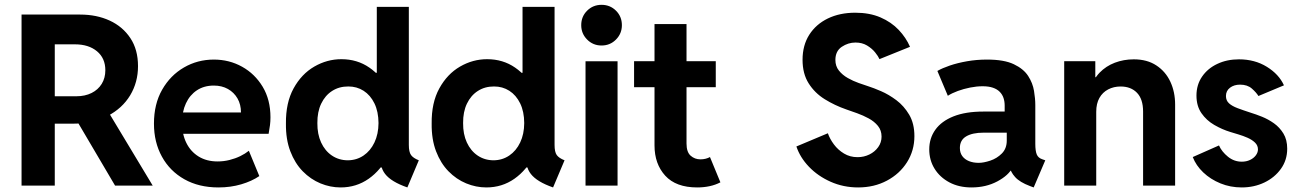

<svg xmlns="http://www.w3.org/2000/svg" viewBox="-20 -781 5464 808"><path d="M168.7 -260.5V-375.9H301.6Q337.8 -375.9 365.3 -389.6Q392.7 -403.2 408 -427.9Q423.3 -452.6 423.3 -485.4Q423.3 -536 388.2 -565.2Q353 -594.4 295.8 -594.4H168.7V-719.7H317.7Q386.6 -719.7 441.6 -694.4Q496.6 -669 528.7 -620.5Q560.8 -572.1 560.8 -502.6Q560.8 -434.8 527.8 -379.9Q494.7 -325.1 432.8 -292.8Q370.8 -260.5 284.7 -260.5ZM70.7 0V-719.7H210.5V0ZM464.2 0 298.8 -280.8 403.6 -363.9 622.6 0Z M899.4 7.8Q816.9 7.8 755.9 -26.6Q694.8 -61 661.4 -121.8Q627.9 -182.6 627.9 -260.7Q627.9 -343.3 662.4 -403.6Q696.8 -463.9 754.2 -497.1Q811.5 -530.3 879.9 -530.3Q944.8 -530.3 998.8 -500.2Q1052.7 -470.2 1085.5 -415.8Q1118.2 -361.3 1118.2 -287.1Q1118.2 -270 1116.2 -254.4Q1114.3 -238.8 1110.4 -217.8H728.5V-307.6H994.1Q994.1 -341.3 979.5 -366.7Q964.8 -392.1 939.2 -406.5Q913.6 -420.9 879.9 -420.9Q838.9 -420.9 808.8 -401.1Q778.8 -381.3 762.5 -346.2Q746.1 -311 746.1 -264.6Q746.1 -216.3 764.2 -179.7Q782.2 -143.1 815.9 -122.3Q849.6 -101.6 895.5 -101.6Q921.4 -101.6 945.8 -107.7Q970.2 -113.8 991.2 -124Q1012.2 -134.3 1027.3 -146.5L1071.3 -40Q1040 -18.6 995.4 -5.4Q950.7 7.8 899.4 7.8Z M1694.3 7.8Q1660.1 -4.1 1636.9 -18.2Q1613.7 -32.2 1600.7 -48.9Q1587.7 -65.6 1584.1 -85.8L1599.8 -76.3H1554.1L1577.2 -137.2V-421.1L1552.8 -474.5H1565.7V-752H1700.5V-171.2Q1700.5 -141.4 1709.8 -128.5Q1719 -115.7 1742.5 -106.4ZM1413.4 7.8Q1369.9 7.8 1328.5 -9.3Q1287.1 -26.5 1254 -60.2Q1221 -94 1201.8 -144.3Q1182.5 -194.6 1183.3 -260.9Q1182.3 -348.7 1215.6 -409.2Q1248.9 -469.7 1302.7 -500.8Q1356.5 -531.9 1416.7 -531.9Q1483.3 -531.9 1534.5 -496.5Q1585.7 -461.2 1614.9 -400.9Q1644.1 -340.5 1644.6 -265.3Q1644.1 -189.3 1613.8 -127.2Q1583.5 -65.2 1531.5 -28.7Q1479.4 7.8 1413.4 7.8ZM1443.5 -106.4Q1480.8 -106.7 1510 -126.5Q1539.1 -146.3 1555.8 -181.5Q1572.6 -216.7 1572.9 -263.1Q1572.6 -311.4 1555.7 -346Q1538.8 -380.6 1510.1 -399Q1481.4 -417.3 1445.7 -417.1Q1407.4 -417.3 1377.9 -398.4Q1348.3 -379.5 1331.7 -344.8Q1315.1 -310.1 1315.6 -263.1Q1315.1 -216.7 1331.3 -181.5Q1347.5 -146.3 1376.6 -126.5Q1405.8 -106.7 1443.5 -106.4Z M2307.5 7.8Q2273.3 -4.1 2250.2 -18.2Q2227 -32.2 2214 -48.9Q2200.9 -65.6 2197.3 -85.8L2213.1 -76.3H2167.4L2190.5 -137.2V-421.1L2166.1 -474.5H2179V-752H2313.8V-171.2Q2313.8 -141.4 2323 -128.5Q2332.3 -115.7 2355.8 -106.4ZM2026.7 7.8Q1983.2 7.8 1941.8 -9.3Q1900.3 -26.5 1867.3 -60.2Q1834.3 -94 1815.1 -144.3Q1795.8 -194.6 1796.6 -260.9Q1795.5 -348.7 1828.9 -409.2Q1862.2 -469.7 1916 -500.8Q1969.7 -531.9 2030 -531.9Q2096.6 -531.9 2147.8 -496.5Q2199 -461.2 2228.2 -400.9Q2257.4 -340.5 2257.9 -265.3Q2257.4 -189.3 2227.1 -127.2Q2196.8 -65.2 2144.8 -28.7Q2092.7 7.8 2026.7 7.8ZM2056.8 -106.4Q2094.1 -106.7 2123.2 -126.5Q2152.4 -146.3 2169.1 -181.5Q2185.9 -216.7 2186.1 -263.1Q2185.9 -311.4 2169 -346Q2152.1 -380.6 2123.4 -399Q2094.7 -417.3 2059 -417.1Q2020.7 -417.3 1991.2 -398.4Q1961.6 -379.5 1945 -344.8Q1928.4 -310.1 1928.9 -263.1Q1928.4 -216.7 1944.6 -181.5Q1960.8 -146.3 1989.9 -126.5Q2019.1 -106.7 2056.8 -106.4Z M2444.1 0V-523.1H2578.9V0ZM2511.5 -589.5Q2475.6 -589.5 2450.8 -614.6Q2426 -639.6 2426 -675.1Q2426 -711.4 2450.8 -736Q2475.6 -760.7 2511.5 -760.7Q2547.6 -760.7 2572.3 -736Q2597.1 -711.4 2597.1 -675.1Q2597.1 -639.6 2572.3 -614.6Q2547.6 -589.5 2511.5 -589.5Z M2914.1 7.8Q2824.7 7.8 2779.5 -41.7Q2734.4 -91.3 2734.4 -168.9V-679.7H2869.1V-176.8Q2869.1 -141.1 2886.5 -125.7Q2903.8 -110.4 2927.7 -110.4Q2939 -110.4 2949.5 -113Q2960 -115.7 2967.8 -120.1L3011.7 -13.7Q2991.2 -2.9 2966.6 2.4Q2941.9 7.8 2914.1 7.8ZM2648.4 -414.1V-523.4H2992.2V-414.1Z M3591.3 7.8Q3529.3 7.8 3475.6 -16.1Q3421.9 -40 3384.3 -79.3Q3346.7 -118.7 3331.5 -164.6L3463.9 -220.2Q3472.2 -196.3 3489.5 -173.1Q3506.8 -149.9 3532 -134.8Q3557.1 -119.6 3588.9 -119.6Q3615.7 -119.6 3638.7 -130.9Q3661.6 -142.1 3675.8 -161.9Q3689.9 -181.6 3689.9 -206.1Q3689.9 -232.4 3674.6 -251.2Q3659.2 -270 3635.7 -282.7Q3612.3 -295.4 3587.2 -304.4Q3562 -313.5 3542 -320.3Q3492.7 -337.4 3450.7 -363.5Q3408.7 -389.6 3383.1 -430.2Q3357.4 -470.7 3357.4 -529.3Q3357.4 -590.3 3385.7 -634.8Q3414.1 -679.2 3464.1 -703.4Q3514.2 -727.5 3579.1 -727.5Q3639.6 -727.5 3685.3 -707.8Q3731 -688 3762 -655.3Q3793 -622.6 3809.6 -584L3681.2 -532.2Q3675.8 -544.4 3662.6 -560.8Q3649.4 -577.1 3628.7 -589.6Q3607.9 -602 3580.1 -602Q3549.3 -602 3522.5 -584Q3495.6 -565.9 3495.6 -528.8Q3495.6 -502.4 3510.5 -483.9Q3525.4 -465.3 3547.9 -452.6Q3570.3 -439.9 3594 -431.6Q3617.7 -423.3 3635.3 -417.5Q3655.8 -411.1 3688 -397.2Q3720.2 -383.3 3752.2 -359.4Q3784.2 -335.4 3806.2 -298.3Q3828.1 -261.2 3828.1 -208Q3828.1 -147.5 3797.1 -98.4Q3766.1 -49.3 3712.4 -20.8Q3658.7 7.8 3591.3 7.8Z M4068.4 7.8Q4015.6 7.8 3975.6 -13.4Q3935.5 -34.7 3913.1 -70.8Q3890.6 -106.9 3890.6 -152.3Q3890.6 -199.2 3916.3 -235.1Q3941.9 -271 3992.7 -291.3Q4043.5 -311.5 4118.2 -311.5H4234.4V-222.7H4119.1Q4072.3 -222.7 4045.9 -207Q4019.5 -191.4 4019.5 -158.2Q4019.5 -138.2 4029.5 -124.3Q4039.6 -110.4 4057.6 -103Q4075.7 -95.7 4098.6 -95.7Q4119.6 -95.7 4147.5 -105Q4175.3 -114.3 4196 -135Q4216.8 -155.8 4216.8 -189.5V-243.2L4208 -269.5V-336.9Q4208 -354 4203.1 -368.7Q4198.2 -383.3 4187.3 -394.5Q4176.3 -405.8 4158.4 -411.9Q4140.6 -418 4115.2 -418Q4090.3 -418 4063 -412.6Q4035.6 -407.2 4011 -398.2Q3986.3 -389.2 3968.8 -377.9L3924.8 -482.4Q3944.8 -494.1 3977 -505.1Q4009.3 -516.1 4049.6 -523.2Q4089.8 -530.3 4133.8 -530.3Q4205.6 -530.3 4246.6 -510.7Q4287.6 -491.2 4306.9 -461.2Q4326.2 -431.2 4331.5 -398.4Q4336.9 -365.7 4336.9 -338.9V-175.8Q4336.9 -146 4343 -131.1Q4349.1 -116.2 4367.2 -110.4L4378.9 -106.4L4330.1 7.8L4314.5 2Q4271.5 -14.2 4252 -35.9Q4232.4 -57.6 4229.5 -79.1L4254.9 -62.5H4211.9L4241.2 -76.2Q4224.6 -43 4177 -17.6Q4129.4 7.8 4068.4 7.8Z M4458.5 0V-523.4H4589.4V-456.1H4611.8L4569.8 -406.2Q4580.6 -447.3 4607.4 -475.1Q4634.3 -502.9 4671.6 -517.1Q4709 -531.3 4751.5 -531.3Q4807.6 -531.3 4846.4 -505.6Q4885.3 -480 4905.3 -437Q4925.3 -394 4925.3 -340.8V0H4790.5V-311.5Q4790.5 -363.8 4764.9 -390.4Q4739.3 -417 4695.8 -417Q4667 -417 4643.6 -404.8Q4620.1 -392.6 4606.7 -368.9Q4593.3 -345.2 4593.3 -310.5V0Z M5205.6 7.8Q5157.7 7.8 5116 -9.3Q5074.2 -26.4 5043.7 -55.4Q5013.2 -84.5 4999.5 -120.1L5109.9 -168.9Q5121.6 -142.6 5147.5 -121.6Q5173.3 -100.6 5205.6 -100.6Q5225.1 -100.6 5240.5 -107.9Q5255.9 -115.2 5264.9 -127.2Q5273.9 -139.2 5273.9 -152.3Q5273.9 -168.9 5261.5 -180.9Q5249 -192.9 5230.2 -201.2Q5211.4 -209.5 5191.7 -215.3Q5171.9 -221.2 5157.7 -225.6Q5122.6 -236.3 5089.8 -255.4Q5057.1 -274.4 5036.1 -304.7Q5015.1 -335 5015.1 -378.9Q5015.1 -424.3 5038.8 -458.7Q5062.5 -493.2 5103 -512.2Q5143.6 -531.3 5193.8 -531.3Q5260.7 -531.3 5311.5 -499.8Q5362.3 -468.3 5383.3 -421.9L5275.9 -377Q5267.1 -391.6 5248.3 -408.2Q5229.5 -424.8 5198.7 -424.8Q5173.3 -424.8 5156.3 -411.9Q5139.2 -398.9 5139.2 -377Q5139.2 -357.9 5152.1 -346.2Q5165 -334.5 5188.5 -325.7Q5211.9 -316.9 5243.7 -306.6Q5264.6 -300.3 5290.8 -289.8Q5316.9 -279.3 5341.1 -262.2Q5365.2 -245.1 5381.1 -219Q5397 -192.9 5397 -155.3Q5397 -107.4 5370.6 -70.6Q5344.2 -33.7 5300.8 -12.9Q5257.3 7.8 5205.6 7.8Z"/></svg>

Font: Reddit Sans
Style: Regular
Weight: 400
Designer: Stephen Hutchings
Foundry: Reddit
Version: Version 1.014